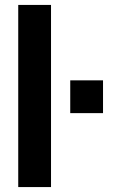

<svg xmlns="http://www.w3.org/2000/svg" viewBox="-20 -759 478 779"><path d="M54 0V-739H187V0ZM265 -300V-433H398V-300Z"/></svg>

Font: Involve
Style: Bold
Weight: 700
Designer: Stefan Peev
Foundry: Context Ltd.
Version: Version 1.001